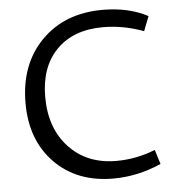

<svg xmlns="http://www.w3.org/2000/svg" viewBox="-52 -751 748 810"><g transform="rotate(-5 322.5 -346.5)"><path d="M396 10Q242 10 148 -86Q54 -182 54 -339Q54 -503 152.5 -603Q251 -703 412 -703Q522 -703 603 -660L579 -598Q494 -630 407 -630Q282 -630 210.5 -557.5Q139 -485 139 -358Q139 -225 215 -144Q291 -63 415 -63Q500 -63 580 -95L599 -34Q499 10 396 10Z"/></g></svg>

Font: Cantarell
Style: Regular
Weight: 400
Designer: Dave Crossland, Nikolaus Waxweiler, Florian Fecher, Jacques Le Bailly, Eben Sorkin, Alexei Vanyashin, Alexios Zavras, Em
Version: Version 0.303